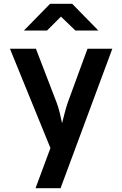

<svg xmlns="http://www.w3.org/2000/svg" viewBox="-20 -805 640 1005"><path d="M166 180 244 -30 32 -550H168L276 -269Q285 -246 293 -213.5Q301 -181 305 -160Q310 -181 318.5 -213.5Q327 -246 335 -269L438 -550H568L297 180ZM105 -645 242 -785H358L495 -645H375L299 -718L226 -645Z"/></svg>

Font: NKDuy Mono
Style: Bold
Weight: 700
Monospace: yes
Designer: NKDuy
Foundry: NKDuy
Version: Version 2.251; ttfautohint (v1.8.4.7-5d5b)